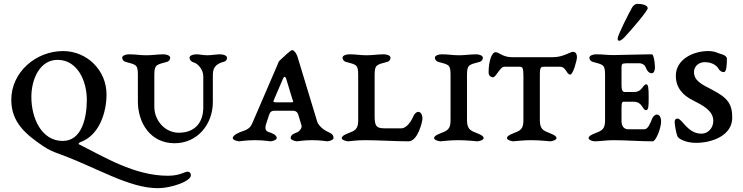

<svg xmlns="http://www.w3.org/2000/svg" viewBox="-20 -737 3884 1004"><path d="M144 -230C144 -323 188 -424 281 -424C383 -424 434 -317 434 -215C434 -117 406 0 308 0C197 0 144 -119 144 -230ZM310 -470C168 -470 39 -360 39 -215C39 -97 115 -34.1 207 28C235.2 47 258 56.4 290 68C489.2 140.5 653 247 806 247C875 247 978 211 978 180C978 165 970 161 961 161C942 161 923 182 857 182C683 182 522.9 82.5 392 17C388.4 15.2 393.5 8.7 401 6C497.8 -29.2 537 -146 537 -244C537 -369 435 -470 310 -470Z M701 -344V-207C701 -93.4 767 12 893 12C1011 12 1093 -85 1093 -204V-342C1093 -377.8 1102 -401 1150 -414C1163 -417 1167 -426 1167 -435C1167 -447 1147 -453 1132 -453C1112 -453 1084 -448 1064 -448C1043 -448 1024 -453 1006 -453C991 -453 971 -447 971 -435C971 -426 978 -415 992 -411C1015 -405 1043 -372.7 1043 -338V-175C1043 -96 999 -43 915 -43C843 -43 787 -106.2 787 -179V-344C787 -401 798 -398 855 -414C864 -417 870 -426 870 -435C870 -447 850 -453 835 -453C801 -453 780 -448 745 -448C709 -448 693 -453 654 -453C639 -453 619 -447 619 -435C619 -426 626 -417 635 -414C692 -398 701 -401 701 -344Z M1412 -214 1460 -326C1465.1 -337.9 1472 -338 1476 -327L1509 -218C1514 -205 1517 -202 1503 -202H1426C1411 -202 1407 -203 1412 -214ZM1694 -48C1664 -61 1643 -87 1639 -100L1537 -436C1529 -463 1515 -475 1509 -475C1498 -475 1471.9 -446.5 1442.5 -420.5C1436.3 -415 1433.8 -404.9 1430 -396L1299 -92C1291 -73 1279 -61 1252 -52C1229 -45 1197 -30 1197 -15C1197 -5 1219 1 1230 2C1237 2 1266 -4 1313 -4C1361 -4 1388 2 1395 2C1406 1 1427 -5 1427 -15C1427 -30 1409 -39 1384 -47C1368 -52 1364 -66 1372 -90L1387 -136C1391.7 -150.3 1399 -158 1415 -158H1512C1528 -158 1538 -148 1541 -133L1557 -80C1560 -67 1544 -49 1536 -46C1511 -37 1500 -30 1500 -15C1500 -5 1522 1 1533 2C1540 2 1565 -4 1612 -4C1660 -4 1685 2 1692 2C1703 1 1724 -5 1724 -15C1724 -30 1716 -39 1694 -48Z M1889 -4C1955 -4 2048.8 2 2116 2C2165.6 2 2189 -103 2189 -115C2189 -140 2179 -152 2167 -152C2157 -152 2146.2 -140.6 2142 -130C2132.3 -105.9 2107 -66 2079 -66H1993C1950 -66 1939 -75 1939 -129V-344C1939 -401 1950 -398 2007 -414C2016 -417 2022 -426 2022 -435C2022 -447 2002 -453 1987 -453C1953 -453 1932 -448 1897 -448C1861 -448 1845 -453 1806 -453C1791 -453 1771 -447 1771 -435C1771 -426 1778 -417 1787 -414C1844 -398 1853 -401 1853 -344V-129C1853 -92 1856 -64 1822 -49C1800 -39 1767 -30 1767 -15C1767 -5 1789 1 1800 2C1807 2 1842 -4 1889 -4Z M2470 -453C2436 -453 2415 -448 2380 -448C2344 -448 2328 -453 2289 -453C2274 -453 2254 -447 2254 -435C2254 -426 2261 -417 2270 -414C2327 -398 2336 -401 2336 -344V-129C2336 -92 2339 -64 2305 -49C2283 -39 2250 -30 2250 -15C2250 -5 2272 1 2283 2C2290 2 2329 -4 2376 -4C2424 -4 2470 2 2477 2C2488 1 2509 -5 2509 -15C2509 -30 2476 -39 2454 -49C2420 -64 2422 -92 2422 -129V-344C2422 -401 2433 -398 2490 -414C2499 -417 2505 -426 2505 -435C2505 -447 2485 -453 2470 -453Z M2717 -343V-129C2717 -92 2720 -64 2686 -49C2664 -39 2631 -30 2631 -15C2631 -5 2653 1 2664 2C2671 2 2710 -4 2757 -4C2805 -4 2851 2 2858 2C2869 1 2890 -5 2890 -15C2890 -30 2857 -39 2835 -49C2801 -64 2802.8 -92 2803 -129V-345C2803 -391 2810 -388 2832 -388H2908C2941 -388 2942 -347 2962 -347C2977 -347 2997 -423 2997 -437C2997 -452 2992 -466 2976 -466C2961 -466 2925 -438 2872 -438H2657C2608 -438 2591 -464 2571 -464C2550 -464 2535 -412 2535 -359C2535 -342 2545 -333 2559 -333C2573 -333 2596 -388 2616 -388H2696C2711 -388 2717 -385 2717 -343Z M3249 -546C3280 -579 3367 -680 3367 -694C3367 -710 3338 -717 3313 -717C3303 -717 3292 -709 3286 -699C3267 -666 3210 -552 3210 -537C3210 -528 3210 -524 3219 -524C3227 -524 3241 -537 3249 -546ZM3184 -4C3255 -4 3326 2 3393 2C3410 2 3437 -68 3437 -101C3437 -126 3427 -138 3415 -138C3405 -138 3394 -127 3390 -116C3380 -92 3369 -61 3349 -61H3265C3240 -61 3230 -81 3230 -104V-172C3230 -208 3235 -205 3248 -205H3294C3340 -205 3339 -161 3358 -161C3372 -161 3372 -184 3372 -229C3372 -275 3370 -296 3360 -296C3340 -296 3340 -256 3296 -256H3246C3231 -256 3230 -276 3230 -296V-382C3230 -401 3232 -406 3254 -406H3324C3339 -406 3352 -396 3355 -388C3364 -364 3375 -354 3388 -354C3401 -354 3405 -374 3405 -385C3405 -395 3402 -425 3399 -434C3393 -454 3394 -453 3378 -453C3336 -453 3223 -449 3188 -449C3152 -449 3136 -453 3097 -453C3082 -453 3062 -447 3062 -435C3062 -426 3069 -417 3078 -414C3135 -398 3144 -401 3144 -344V-129C3144 -92 3147 -64 3113 -49C3091 -39 3058 -30 3058 -15C3058 -5 3079 2 3091 2C3111 2 3159 -4 3184 -4Z M3684 -470C3601 -470 3514 -424 3514 -341C3514 -280 3549 -239 3604 -212C3653 -187 3710 -159 3710 -105C3710 -69 3684 -38 3648 -38C3575 -38 3547 -117 3523 -117C3513 -117 3508 -111 3508 -100C3508 -80 3516.4 -40.5 3522 -25C3527.1 -10.9 3567 10 3619 10C3708 10 3809 -31 3809 -121C3809 -192 3787 -225 3703 -268C3644 -298 3609 -317 3609 -361C3609 -391 3635 -412 3665 -412C3698 -412 3724.8 -398.7 3737 -378C3746.4 -362.1 3758 -360 3765 -360C3780 -360 3781 -402 3781 -431C3781 -439 3771 -448 3758 -452C3734 -458 3720 -470 3684 -470Z"/></svg>

Font: EB Garamond SC 08
Style: Regular
Weight: 400
Version: Version 0.016